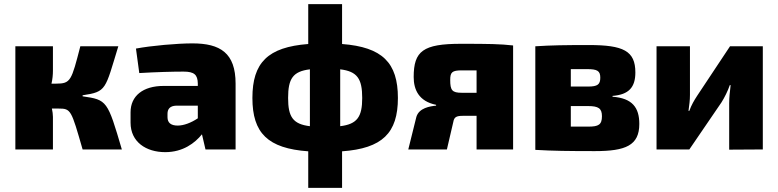

<svg xmlns="http://www.w3.org/2000/svg" viewBox="-20 -720 3749 925"><path d="M378 -256V-261C494 -278 486 -288 550 -497H367C324 -331 321 -317 250 -317H228C233 -338 235 -360 235 -380V-497H54V0H235V-157C235 -169 233 -183 230 -197H262C322 -197 323 -191 378 0H567C498 -235 496 -239 378 -256Z M907 -511C834 -511 709 -500 635 -486L651 -368C734 -373 814 -375 864 -375C916 -375 932 -360 933 -318V-306H768C669 -306 609 -258 609 -179V-129C609 -36 684 13 776 13C862 13 919 -31 953 -73L970 0H1115V-317C1115 -465 1041 -511 907 -511ZM787 -155V-172C787 -195 799 -210 829 -211H933V-150C900 -128 865 -115 836 -115C803 -115 787 -129 787 -155Z M1897 -248C1897 -418 1822 -493 1628 -508V-700H1465V-508C1270 -493 1196 -418 1196 -248C1196 -79 1270 -5 1465 9V185H1628V9C1822 -5 1897 -79 1897 -248ZM1619 -112V-386C1701 -376 1725 -341 1725 -248C1725 -157 1701 -122 1619 -112ZM1368 -248C1368 -341 1391 -376 1473 -386V-112C1391 -122 1368 -157 1368 -248Z M2201 -509C2018 -509 1973 -474 1973 -349C1973 -289 1997 -232 2081 -215V-211C2051 -208 1999 -200 1986 -157L1947 0H2133L2164 -133C2168 -156 2179 -162 2210 -162H2276V0H2452V-501C2390 -508 2337 -509 2201 -509ZM2205 -273C2158 -273 2149 -285 2149 -335C2149 -372 2158 -381 2205 -381H2276V-273Z M2931 -254V-258C3010 -264 3041 -300 3041 -371C3041 -475 2983 -503 2817 -503C2703 -503 2636 -502 2559 -497V2C2644 7 2718 8 2846 8C2994 8 3060 -19 3060 -123C3060 -202 3026 -247 2931 -254ZM2872 -346C2872 -313 2859 -303 2813 -303H2730V-387H2808C2857 -387 2872 -379 2872 -346ZM2815 -110H2730V-209H2813C2863 -209 2880 -198 2880 -160C2880 -119 2863 -110 2815 -110Z M3655 -497H3497L3339 -259C3324 -236 3311 -214 3301 -186H3297C3301 -215 3304 -237 3304 -263V-497H3143V0H3301L3456 -227C3470 -249 3487 -283 3496 -310H3500C3496 -277 3493 -251 3493 -222V1L3655 0Z"/></svg>

Font: Exo 2 Extra Bold
Style: Regular
Weight: 800
Designer: Natanael Gama
Version: Version 1.001;PS 001.001;hotconv 1.0.88;makeotf.lib2.5.64775